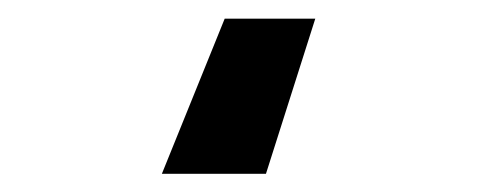

<svg xmlns="http://www.w3.org/2000/svg" viewBox="-20 -33 540 209"><path d="M224.6 -12.7H323.2L269.5 156.2H156.2Z"/></svg>

Font: DINish
Style: Bold
Weight: 700
Designer: Bert Driehuis
Foundry: Playbeing
Version: Version 3.008; git-95204e4c-release